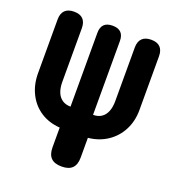

<svg xmlns="http://www.w3.org/2000/svg" viewBox="-136 -846 872 961"><g transform="rotate(20 300.0 -365.0)"><path d="M300 10Q262 10 243.5 -8.5Q225 -27 225 -65V-170Q167 -174 123 -202.5Q79 -231 54.5 -279.5Q30 -328 30 -389V-675Q30 -707 46.5 -723.5Q63 -740 95 -740Q127 -740 143 -723.5Q159 -707 159 -675V-389Q159 -358 168 -335Q177 -312 195.5 -299.5Q214 -287 240 -287V-680Q240 -710 255 -725Q270 -740 300 -740Q330 -740 345 -725Q360 -710 360 -680V-287Q387 -287 405 -299.5Q423 -312 432 -335Q441 -358 441 -389V-675Q441 -707 457.5 -723.5Q474 -740 506 -740Q538 -740 554 -723.5Q570 -707 570 -675V-389Q570 -330 545.5 -282.5Q521 -235 477 -205.5Q433 -176 375 -170V-65Q375 -27 356.5 -8.5Q338 10 300 10Z"/></g></svg>

Font: Maple Mono NL ExtraBold
Style: Regular
Weight: 800
Monospace: yes
Designer: subframe7536
Version: Version 7.000